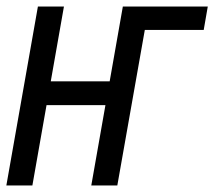

<svg xmlns="http://www.w3.org/2000/svg" viewBox="-28 -570 659 590"><path d="M168.5 -550 128 -320H309L349.5 -550H610.5L598 -478H417L332.5 0H252.5L296 -247H115L71.5 0H-8.5L88.5 -550Z"/></svg>

Font: JuliaMono
Style: Italic
Weight: 400
Italic angle: -9°
Monospace: yes
Designer: cormullion
Foundry: corm
Version: Version 0.057; ttfautohint (v1.8.4)